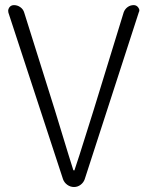

<svg xmlns="http://www.w3.org/2000/svg" viewBox="-20 -749 590 769"><path d="M232.4 -31.2 13.7 -698.2Q12.7 -702.1 12.7 -706.1Q12.7 -712.9 17.6 -719.7Q24.4 -728.5 36.1 -728.5Q49.8 -728.5 61.5 -720.2Q73.2 -711.9 77.1 -698.2L199.2 -309.6Q271.5 -72.3 273.4 -68.4Q274.4 -66.4 276.4 -66.4Q278.3 -66.4 278.3 -67.4Q295.9 -119.1 322.3 -204.1Q348.6 -289.1 355.5 -309.6L475.6 -700.2Q480.5 -712.9 491.2 -720.7Q502 -728.5 515.6 -728.5Q526.4 -728.5 533.2 -719.7Q538.1 -713.9 538.1 -707Q538.1 -704.1 536.1 -700.2L319.3 -31.2Q314.5 -17.6 302.7 -8.8Q291 0 276.4 0Q261.7 0 249.5 -8.8Q237.3 -17.6 232.4 -31.2Z"/></svg>

Font: irohamaru Light
Style: Regular
Weight: 200
Designer: [Source Han Sans]
Ryoko NISHIZUKA  (kana & ideographs); Paul D. Hunt (Latin, Greek & Cyrillic); Wenlong ZHANG  (bopomofo
Version: Version 1.01